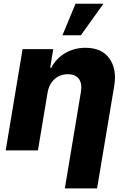

<svg xmlns="http://www.w3.org/2000/svg" viewBox="-20 -810 674 1034"><path d="M101.6 -545.5H266.7L250.4 -445.3H256.4Q269.5 -470.5 288.5 -490.4Q307.5 -510.3 331.1 -524.1Q354.8 -538 382.3 -545.3Q409.8 -552.6 440 -552.6Q483 -552.6 514.9 -538.9Q546.9 -525.2 568.2 -496.4Q610.4 -438.6 595.2 -347.7L502.8 204.5H329.2L415.5 -313.6Q423.3 -360.4 404.7 -385.3Q386 -410.2 344.1 -410.2Q323.9 -410.2 305.8 -403.4Q287.6 -396.7 273.6 -383.9Q259.6 -371.1 249.8 -352.8Q240.1 -334.5 236.2 -311.1L184.3 0H10.7ZM316.4 -620 386.7 -789.8H536.9L415.5 -620Z"/></svg>

Font: Inter P Extra Bold
Style: Italic
Weight: 800
Italic angle: 9.39999°
Designer: Rasmus Andersson
Foundry: rsms
Version: Version 3.018;git-588b23468